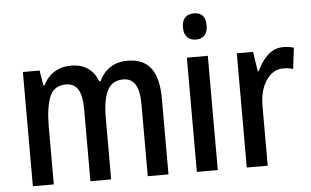

<svg xmlns="http://www.w3.org/2000/svg" viewBox="-52 -825 1463 904"><g transform="rotate(-5 680.0 -372.5)"><path d="M563 -550Q637 -550 673 -503Q709 -456 709 -357V0H611V-338Q611 -404 592 -434Q573 -464 536 -464Q482 -464 460 -419.5Q438 -375 438 -290V0H340V-340Q340 -405 321.5 -434.5Q303 -464 265 -464Q207 -464 187 -413Q167 -362 167 -274V0H68V-540H147L159 -468H164Q183 -508 217 -529Q251 -550 295 -550Q346 -550 377.5 -526.5Q409 -503 422 -465H428Q470 -550 563 -550Z M894 -745Q949 -745 949 -683Q949 -652 934 -636.5Q919 -621 894 -621Q868 -621 852.5 -636.5Q837 -652 837 -683Q837 -714 852 -729.5Q867 -745 894 -745ZM942 -540V0H843V-540Z M1299 -550Q1325 -550 1349 -543L1337 -443Q1317 -450 1290 -450Q1242 -450 1210 -403.5Q1178 -357 1178 -281V0H1079V-540H1156L1170 -447H1175Q1194 -491 1225.5 -520.5Q1257 -550 1299 -550Z"/></g></svg>

Font: Noto Sans Lao Condensed Medium
Style: Regular
Weight: 500
Width: 3
Designer: Monotype Design Team
Foundry: Monotype Imaging Inc.
Version: Version 2.003; ttfautohint (v1.8.4.7-5d5b)